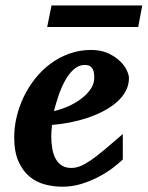

<svg xmlns="http://www.w3.org/2000/svg" viewBox="-20 -687 553 719"><path d="M333 -396Q333 -404.8 331.8 -413.3Q330.6 -421.9 326.9 -428.7Q323.2 -435.5 316.2 -439.7Q309.1 -443.8 297.9 -443.8Q274.4 -443.8 256.1 -427.2Q237.8 -410.6 223.6 -385Q209.5 -359.4 199.2 -328.9Q189 -298.3 182.1 -271Q208 -276.9 234.9 -288.6Q261.7 -300.3 283.4 -316.7Q305.2 -333 319.1 -353Q333 -373 333 -396ZM462.9 -395Q462.9 -368.7 450.9 -346.2Q439 -323.7 418 -305.2Q397 -286.6 368.9 -271.7Q340.8 -256.8 308.8 -246.1Q276.9 -235.4 242.4 -228.5Q208 -221.7 174.8 -219.2Q173.8 -210 172.9 -198.2Q171.9 -186.5 171.9 -178.2Q171.9 -152.3 175.8 -130.4Q179.7 -108.4 188.5 -92.3Q197.3 -76.2 211.7 -67.1Q226.1 -58.1 247.1 -58.1Q263.2 -58.1 279.8 -64.5Q296.4 -70.8 318.4 -85.7Q340.3 -100.6 369.6 -125Q398.9 -149.4 439.9 -185.1V-89.8Q425.3 -75.7 401.9 -57.9Q378.4 -40 348.6 -24.4Q318.8 -8.8 284.7 1.7Q250.5 12.2 213.9 12.2Q181.2 12.2 148.9 3.9Q116.7 -4.4 91.1 -25.4Q65.4 -46.4 49.3 -82.3Q33.2 -118.2 33.2 -173.8Q33.2 -211.9 42.7 -251Q52.2 -290 69.8 -326.2Q87.4 -362.3 112.8 -394Q138.2 -425.8 170.2 -449.2Q202.1 -472.7 240.2 -486.3Q278.3 -500 320.8 -500Q357.4 -500 384.3 -487.8Q411.1 -475.6 428.7 -458.7Q446.3 -441.9 454.6 -424.1Q462.9 -406.2 462.9 -395ZM497.6 -585.9H156.7L172.9 -666.5H512.7Z"/></svg>

Font: Charis SIL APac
Style: Bold Italic
Weight: 700
Italic angle: -11°
Foundry: SIL International
Version: Version 5.000